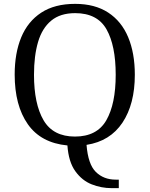

<svg xmlns="http://www.w3.org/2000/svg" viewBox="-20 -745 776 994"><path d="M557 229Q505 229 455 209.5Q405 190 370 141.5Q335 93 329 8Q192 -5 124 -102Q56 -199 56 -359Q56 -470 90 -552Q124 -634 193.5 -679.5Q263 -725 369 -725Q471 -725 540 -680Q609 -635 643.5 -552.5Q678 -470 678 -358Q678 -206 614 -110Q550 -14 428 5Q436 106 476.5 145.5Q517 185 579 185H595V229ZM368 -38Q482 -38 530.5 -122.5Q579 -207 579 -358Q579 -509 531.5 -593Q484 -677 369 -677Q292 -677 245 -638Q198 -599 177 -527.5Q156 -456 156 -358Q156 -207 205.5 -122.5Q255 -38 368 -38Z"/></svg>

Font: Noto Serif Hentaigana
Style: Regular
Weight: 400
Designer: Kazuhiro Yamada
Foundry: nipponia
Version: Version 1.000; ttfautohint (v1.8.4.7-5d5b)